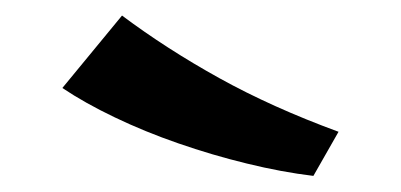

<svg xmlns="http://www.w3.org/2000/svg" viewBox="-20 -794 505 242"><path d="M375 -572.3Q335 -577.1 291 -587.9Q247.1 -598.6 204.8 -613.3Q162.6 -627.9 124.8 -646Q86.9 -664.1 58.6 -683.1L133.8 -774.4Q189.9 -732.4 256.3 -695.6Q322.8 -658.7 406.7 -627.9L375 -572.3Z"/></svg>

Font: Poller One
Style: Regular
Weight: 400
Designer: Yvonne Schttler
Foundry: Yvonne Schttler
Version: Version 1.002